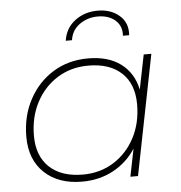

<svg xmlns="http://www.w3.org/2000/svg" viewBox="-52 -774 777 826"><g transform="rotate(-5 336.5 -360.5)"><path d="M270 3Q168 3 107.5 -54Q47 -111 47 -210Q47 -299 85 -370Q123 -441 189 -482Q255 -523 341 -523Q428 -523 482 -482.5Q536 -442 551 -370L581 -519H614L511 0H478L502 -119Q465 -62 405 -29.5Q345 3 270 3ZM276 -27Q350 -27 408.5 -63.5Q467 -100 500.5 -163.5Q534 -227 534 -308Q534 -396 482.5 -444Q431 -492 339 -492Q264 -492 205.5 -455.5Q147 -419 113.5 -355.5Q80 -292 80 -211Q80 -124 131.5 -75.5Q183 -27 276 -27ZM252 -607Q260 -661 301.5 -692.5Q343 -724 400 -724Q456 -724 493 -692.5Q530 -661 526 -607H499Q502 -649 473.5 -674Q445 -699 398 -699Q354 -699 319.5 -674.5Q285 -650 279 -607Z"/></g></svg>

Font: Montserrat ExtraLight
Style: Italic
Weight: 200
Italic angle: -11.3°
Designer: Julieta Ulanovsky
Foundry: Julieta Ulanovsky
Version: Version 9.000; ttfautohint (v1.8.4.7-5d5b)